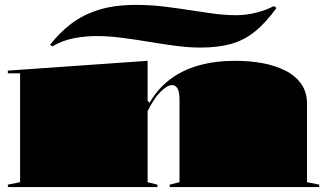

<svg xmlns="http://www.w3.org/2000/svg" viewBox="-20 -763 1332 783"><path d="M1282 -10V0H672V-10L712 -20V-355Q712 -388 704 -402Q696 -416 682 -416Q671 -416 659 -408.5Q647 -401 633.5 -387.5Q620 -374 607 -354Q594 -334 582 -310V-20L622 -10V0H12V-10L62 -20V-464H12V-475L582 -515V-352L590 -344Q623 -401 673 -439Q723 -477 790 -496Q857 -515 941 -515Q998 -515 1050 -505.5Q1102 -496 1143 -475.5Q1184 -455 1208 -421.5Q1232 -388 1232 -340V-20ZM797 -569Q751 -569 697.5 -576Q644 -583 587.5 -592.5Q531 -602 476 -609Q421 -616 373 -616Q328 -616 281 -607Q234 -598 194 -574L184 -580Q222 -629 269.5 -665.5Q317 -702 381.5 -722.5Q446 -743 534 -743Q593 -743 647 -736.5Q701 -730 751.5 -722Q802 -714 850.5 -707.5Q899 -701 945 -701Q985 -701 1027 -712Q1069 -723 1096 -738L1108 -731Q1063 -669 1018.5 -633.5Q974 -598 921 -583.5Q868 -569 797 -569Z"/></svg>

Font: Kalnia Expanded
Style: Bold
Weight: 700
Width: 7
Designer: Frida Medrano
Foundry: Frida Medrano
Version: Version 1.105